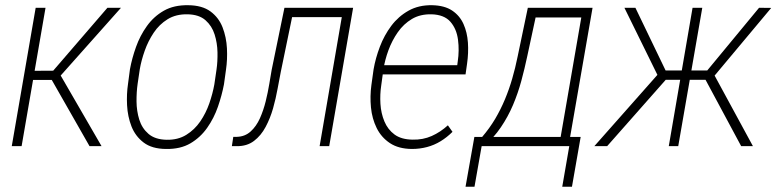

<svg xmlns="http://www.w3.org/2000/svg" viewBox="-20 -558 2969 733"><path d="M153.8 -528.3 62.5 0H24.9L116.2 -528.3ZM441.9 -528.3 196.8 -252.9H91.8L95.2 -287.6L183.1 -288.1L390.1 -528.3ZM321.8 0 174.8 -257.8 200.7 -288.6 367.7 0Z M468.8 -238.3 476.1 -293.5Q483.9 -335.9 499.3 -378.9Q514.6 -421.9 540.8 -458.5Q566.9 -495.1 605.5 -517.1Q644 -539.1 698.7 -538.1Q752 -537.6 783.7 -514.2Q815.4 -490.7 829.8 -453.4Q844.2 -416 846.4 -373.5Q848.6 -331.1 842.8 -292L835 -235.8Q827.1 -194.3 812 -150.6Q796.9 -106.9 771 -70.1Q745.1 -33.2 706.8 -10.7Q668.5 11.7 613.8 10.7Q560.1 10.3 528.3 -13.9Q496.6 -38.1 481.9 -75.7Q467.3 -113.3 465.1 -156.2Q462.9 -199.2 468.8 -238.3ZM513.7 -293.9 505.4 -237.8Q501 -207 501.2 -170.7Q501.5 -134.3 511.7 -101.3Q522 -68.4 546.9 -46.9Q571.8 -25.4 615.7 -24.4Q659.2 -23.4 691.2 -43.2Q723.1 -63 744.6 -94.5Q766.1 -126 779.1 -163.3Q792 -200.7 798.3 -235.8L806.6 -292.5Q811 -322.3 810.3 -358.2Q809.6 -394 799.3 -426.5Q789.1 -459 764.6 -480.7Q740.2 -502.4 696.3 -503.4Q651.9 -504.4 619.9 -484.6Q587.9 -464.8 566.7 -432.9Q545.4 -400.9 532.5 -364.3Q519.5 -327.6 513.7 -293.9Z M1301.3 -528.3 1295.4 -492.7H1070.8L1076.7 -528.3ZM1328.1 -528.3 1236.8 0H1200.2L1291 -528.3ZM1065.9 -528.3H1102.5L1052.2 -284.7Q1046.4 -256.3 1039.8 -219.5Q1033.2 -182.6 1022.5 -144.5Q1011.7 -106.4 994.1 -73.5Q976.6 -40.5 949.7 -20Q922.9 0.5 883.3 0H865.2L870.6 -35.6H884.8Q915.5 -36.6 937 -56.2Q958.5 -75.7 972.2 -106.2Q985.8 -136.7 994.4 -171.4Q1002.9 -206.1 1008.1 -237.8Q1013.2 -269.5 1017.1 -291Z M1552.7 10.7Q1501.5 10.3 1468.5 -11.7Q1435.5 -33.7 1418 -69.3Q1400.4 -105 1396.2 -147.9Q1392.1 -190.9 1397.9 -233.4L1406.2 -293Q1413.6 -335.9 1430.2 -379.6Q1446.8 -423.3 1473.9 -459.5Q1501 -495.6 1539.8 -517.3Q1578.6 -539.1 1629.9 -538.1Q1677.2 -537.1 1706.3 -517.6Q1735.4 -498 1749.5 -466.3Q1763.7 -434.6 1766.4 -395.3Q1769 -356 1763.2 -315.4L1757.3 -273.9H1426.8L1433.1 -309.1H1725.6L1727.5 -323.2Q1733.9 -365.2 1728.5 -406.5Q1723.1 -447.8 1699.5 -474.9Q1675.8 -502 1627.4 -503.4Q1584.5 -504.4 1552.7 -485.6Q1521 -466.8 1498.8 -435.1Q1476.6 -403.3 1462.9 -366Q1449.2 -328.6 1443.8 -293L1435.5 -232.4Q1430.2 -197.8 1432.4 -161.6Q1434.6 -125.5 1447.5 -94.5Q1460.4 -63.5 1486.3 -44.4Q1512.2 -25.4 1555.2 -24.9Q1594.7 -23.9 1628.2 -38.8Q1661.6 -53.7 1689.9 -79.6L1707.5 -54.7Q1686.5 -33.7 1662.1 -18.8Q1637.7 -3.9 1610.1 3.4Q1582.5 10.7 1552.7 10.7Z M1995.1 -528.3H2032.7L1992.7 -342.3Q1982.9 -295.9 1970.2 -249Q1957.5 -202.1 1938.5 -157.2Q1919.4 -112.3 1892.3 -72.3Q1865.2 -32.2 1827.6 0H1804.2L1810.1 -34.2L1820.3 -34.7Q1849.1 -68.4 1870.4 -104.2Q1891.6 -140.1 1907.7 -178.7Q1923.8 -217.3 1935.5 -257.8Q1947.3 -298.3 1956.1 -341.8ZM2009.3 -528.3H2242.2L2150.4 0H2114.3L2199.2 -491.2H2003.9ZM1791 -35.2H2196.8L2163.6 154.8H2126.5L2153.3 0H1818.8L1791.5 154.8H1757.3Z M2499 -253.4 2363.8 -528.3H2405.8L2521 -289.1H2600.6L2591.8 -253.4ZM2522.5 -254.4 2297.9 0H2249L2503.9 -288.1ZM2661.1 -528.3 2569.3 0H2533.2L2624 -528.3ZM2924.3 -527.8 2694.8 -253.4H2600.6L2603.5 -289.1H2680.2L2877.9 -528.3ZM2809.6 0 2670.9 -258.3 2697.8 -288.6 2854.5 0Z"/></svg>

Font: Roboto Condensed ExtraLight
Style: Italic
Weight: 250
Italic angle: -12°
Designer: Christian Robertson
Foundry: Google
Version: Version 3.008; 2023